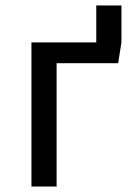

<svg xmlns="http://www.w3.org/2000/svg" viewBox="-20 -682 469 702"><path d="M332 -527H95V0H187V-451H412L424 -527V-662H332Z"/></svg>

Font: Fira Sans
Style: Regular
Weight: 400
Designer: Carrois Corporate & Edenspiekermann AG
Foundry: Carrois Corporate GbR & Edenspiekermann AG
Version: Version 4.203